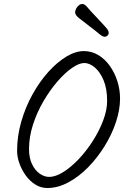

<svg xmlns="http://www.w3.org/2000/svg" viewBox="-20 -965 650 966"><path d="M66 -206Q66 -280 87 -353Q108 -426 143.5 -490Q179 -554 223 -603Q267 -652 313.5 -680Q360 -708 402 -708Q441 -708 474.5 -688Q508 -668 532.5 -633.5Q557 -599 570.5 -556.5Q584 -514 584 -469Q584 -413 563.5 -351Q543 -289 506.5 -230Q470 -171 423.5 -123.5Q377 -76 324 -47.5Q271 -19 218 -19Q185 -19 157 -37Q129 -55 109 -83Q89 -111 77.5 -143.5Q66 -176 66 -206ZM404 -648Q378 -648 342 -623Q306 -598 268.5 -554.5Q231 -511 198.5 -455.5Q166 -400 146 -338Q126 -276 126 -215Q126 -171 141 -139.5Q156 -108 179.5 -91.5Q203 -75 227 -75Q260 -75 299.5 -100Q339 -125 377.5 -166Q416 -207 448 -257.5Q480 -308 499.5 -360Q519 -412 519 -457Q519 -519 501 -561.5Q483 -604 456.5 -626Q430 -648 404 -648ZM358 -903Q358 -912 363 -921.5Q368 -931 376.5 -938Q385 -945 395 -945Q406 -945 420 -928Q434 -911 462 -882Q488 -854 502 -839Q516 -824 521.5 -816Q527 -808 527 -799Q527 -792 521 -786Q515 -780 507 -780Q496 -780 476.5 -796.5Q457 -813 433 -831Q398 -858 378 -873.5Q358 -889 358 -903Z"/></svg>

Font: Kalam Variable Light
Style: Regular
Weight: 300
Designer: Lipi Raval, Jonny Pinhorn
Foundry: Indian Type Foundry
Version: Version 3.000